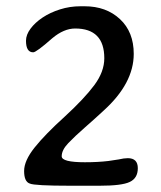

<svg xmlns="http://www.w3.org/2000/svg" viewBox="-20 -595 514 613"><path d="M313 -409Q313 -504 220 -504Q184 -504 147 -473Q96 -428 86 -428Q63 -428 63 -465Q63 -484 77.5 -503.5Q92 -523 116 -539Q140 -555 171.5 -565Q203 -575 237 -575H250Q319 -575 363 -534Q407 -493 407 -423Q407 -329 311 -242Q297 -229 282 -215.5Q267 -202 251 -188Q219 -160 198 -138Q177 -116 177 -96Q177 -77 251 -77Q272 -77 290.5 -78Q309 -79 326 -81L359 -86Q376 -90 388 -90Q420 -90 420 -58Q420 -26 394 -14Q369 -2 298 -2H204Q90 -2 75 -9Q57 -15 57 -49Q57 -82 90.5 -124Q124 -166 187 -223Q249 -280 281 -323Q313 -366 313 -409Z"/></svg>

Font: Stylish
Style: Regular
Weight: 400
Version: Version 1.64